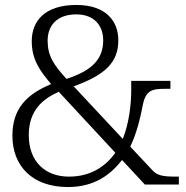

<svg xmlns="http://www.w3.org/2000/svg" viewBox="-20 -744 748 774"><path d="M254 10C361 10 426 -40 472 -99L564 0H701V-32H689C635 -32 614 -37 595 -57L505 -153C531 -206 546 -270 556 -322C568 -381 594 -386 648 -386H667V-418H509V-382C509 -326 501 -249 475 -184L277 -396C405 -442 457 -493 457 -582C457 -657 409 -724 288 -724C159 -724 108 -658 108 -578C108 -504 140 -460 186 -405C90 -365 30 -308 30 -197C30 -76 109 10 254 10ZM248 -426C196 -483 172 -519 172 -580C172 -643 212 -686 287 -686C362 -686 396 -639 396 -581C396 -506 351 -459 248 -426ZM258 -32C162 -32 96 -93 96 -199C96 -299 152 -345 217 -374L445 -128C406 -74 347 -32 258 -32Z"/></svg>

Font: Noto Serif Devanagari Light
Style: Regular
Weight: 300
Designer: Universal Thirst, Indian Type Foundry and the Monotype Design Team
Foundry: Monotype Imaging Inc.
Version: Version 2.004